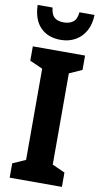

<svg xmlns="http://www.w3.org/2000/svg" viewBox="-102 -983 545 1028"><g transform="rotate(10 170.5 -468.5)"><path d="M313 0H29V-78L99 -109V-605L29 -636V-714H313V-636L244 -605V-109L313 -78ZM325 -937Q324 -887 304 -850.5Q284 -814 249 -794Q214 -774 169 -774Q99 -774 58.5 -816Q18 -858 16 -937H97Q100 -911 108.5 -896.5Q117 -882 132.5 -875.5Q148 -869 170 -869Q200 -869 220 -884Q240 -899 243 -937Z"/></g></svg>

Font: Noto Sans Display Condensed
Style: Bold
Weight: 700
Width: 3
Designer: Monotype Design Team
Foundry: Monotype Imaging Inc.
Version: Version 2.003